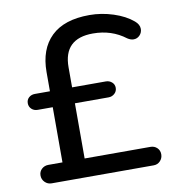

<svg xmlns="http://www.w3.org/2000/svg" viewBox="-78 -749 755 819"><g transform="rotate(-10 300.0 -339.5)"><path d="M39 -41Q39 -58 51 -69Q63 -80 80 -80H141V-319H76Q60 -319 49.5 -329Q39 -339 39 -354Q39 -369 49.5 -378.5Q60 -388 76 -388H141V-471Q141 -570 197 -624.5Q253 -679 363 -679Q415 -679 466 -662.5Q517 -646 550 -618Q569 -602 569 -583Q569 -567 558 -555.5Q547 -544 531 -544Q519 -544 505 -553Q445 -599 364 -599Q237 -599 237 -475V-388H383Q398 -388 409 -378.5Q420 -369 420 -354Q420 -339 409 -329Q398 -319 383 -319H237V-80H522Q539 -80 550.5 -69Q562 -58 562 -41Q562 -24 550.5 -12Q539 0 522 0H80Q63 0 51 -12Q39 -24 39 -41Z"/></g></svg>

Font: SN Pro
Style: Regular
Weight: 400
Designer: Tobias Whetton
Foundry: Supernotes
Version: Version 1.003